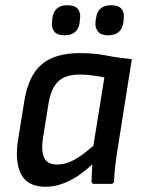

<svg xmlns="http://www.w3.org/2000/svg" viewBox="-20 -703 543 734"><path d="M154 11Q85 11 60.5 -37.5Q36 -86 49 -168L73 -317Q89 -415 140 -457.5Q191 -500 286 -500Q340 -500 385.5 -491Q431 -482 484 -477L428 -123Q423 -91 420 -63.5Q417 -36 416 -10Q415 0 404 0H340Q330 0 330 -10Q330 -25 331 -42Q332 -59 333 -75Q289 -33 243.5 -11Q198 11 154 11ZM200 -74Q230 -74 262 -91Q294 -108 337 -146L379 -407Q356 -412 331 -415Q306 -418 285 -418Q231 -418 203.5 -392.5Q176 -367 166 -310L144 -174Q137 -127 148.5 -100.5Q160 -74 200 -74ZM393 -568Q366 -568 354.5 -582.5Q343 -597 345 -620L347 -632Q353 -683 405 -683Q433 -683 444.5 -669Q456 -655 453 -632L452 -620Q446 -568 393 -568ZM227 -568Q199 -568 187.5 -582.5Q176 -597 179 -620L180 -632Q186 -683 238 -683Q266 -683 277.5 -669Q289 -655 286 -632L285 -620Q279 -568 227 -568Z"/></svg>

Font: Sofia Sans Semi Condensed SemiBold
Style: Italic
Weight: 600
Italic angle: -9°
Version: Version 4.100